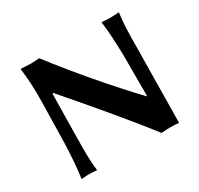

<svg xmlns="http://www.w3.org/2000/svg" viewBox="-140 -819 1028 992"><g transform="rotate(-30 374.0 -322.5)"><path d="M101 -445 96 -200C93 -122 88 -53 80 0L81 3C81 3 104 0 126 0C150 0 170 3 170 3L172 0C164 -57 165 -122 166 -200L170 -455H176C307 -304 442 -145 557 3C574 1 597 0 613 0C629 0 645 1 661 3L667 -445C667 -520 669 -592 677 -645L675 -648C675 -648 648 -645 626 -645C602 -645 576 -648 576 -648L574 -645C582 -588 585 -520 587 -445V-200H584C459 -332 314 -501 202 -648C202 -648 171 -645 153 -645C130 -645 93 -648 93 -648L91 -645C99 -588 103 -520 101 -445Z"/></g></svg>

Font: Libertinus Sans
Style: Bold
Weight: 700
Designer: Philipp H. Poll, Khaled Hosny
Foundry: Caleb Maclennan
Version: Version 7.050;RELEASE